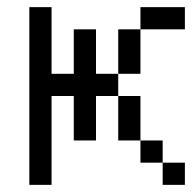

<svg xmlns="http://www.w3.org/2000/svg" viewBox="-20 -520 540 540"><path d="M500 0V-62.5H437.5V0ZM500 -437.5V-500H375V-437.5H312.5Q312.5 -437.5 312.5 -312.5H250Q250 -312.5 250 -437.5H187.5Q187.5 -437.5 187.5 -312.5H125V-500H62.5Q62.5 -500 62.5 0H125Q125 0 125 -250H187.5Q187.5 -250 187.5 -125H250Q250 -125 250 -250H312.5Q312.5 -250 312.5 -125H375V-62.5H437.5V-125H375Q375 -125 375 -250H312.5V-312.5H375Q375 -312.5 375 -437.5Z"/></svg>

Font: Unifont
Style: Regular
Weight: 500
Version: Version 15.1.04